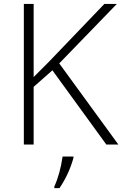

<svg xmlns="http://www.w3.org/2000/svg" viewBox="-20 -734 621 975"><path d="M150.9 0H101.1V-713.9H150.9V-342.8L230 -421.9L509.8 -713.9H573.2L280.8 -412.1L581.1 0H520L246.1 -377L150.9 -293ZM353 61V67.9Q330.1 150.4 282.2 221.2H255.9V212.9Q284.7 150.4 297.9 61Z"/></svg>

Font: OpenSans-Light
Style: Regular
Weight: 300
Foundry: Ascender Corporation
Version: Version 1.10